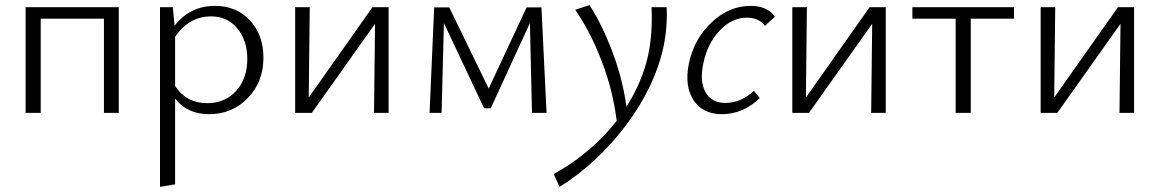

<svg xmlns="http://www.w3.org/2000/svg" viewBox="-20 -441 4530 750"><path d="M444 -413V0H386V-368H139V0H80V-413Z M819 -418Q904 -418 956.5 -361Q1009 -304 1009 -216Q1009 -121 948 -58Q887 5 797 5Q711 5 664 -56V279L605 289V-413H655L662 -341Q723 -418 819 -418ZM789 -38Q859 -38 902.5 -86Q946 -134 946 -211Q946 -283 907 -330Q868 -377 805 -377Q718 -377 664 -297V-105Q708 -38 789 -38Z M1498 -413V0H1441L1445 -348L1198 0H1133V-413H1190L1186 -60L1435 -413Z M2115 0H2058L2050 -351L1897 -18H1871L1714 -351L1705 0H1658L1676 -412H1735L1889 -95L2037 -412H2095Z M2584 -413Q2588 -337 2572 -259Q2537 -100 2425 48.5Q2313 197 2166 289L2143 239Q2289 158 2389 31Q2374 -90 2329.5 -204.5Q2285 -319 2227 -403L2283 -421Q2334 -341 2373.5 -235Q2413 -129 2427 -24Q2490 -124 2512 -226Q2530 -313 2525 -413Z M2968 -340Q2944 -372 2898 -372Q2839 -372 2791.5 -322Q2744 -272 2728 -196Q2712 -124 2735.5 -81.5Q2759 -39 2812 -39Q2875 -39 2925 -86L2948 -58Q2882 5 2800 5Q2725 5 2689 -50Q2653 -105 2671 -193Q2691 -289 2759.5 -353.5Q2828 -418 2912 -418Q2977 -418 3007 -376Z M3440 -413V0H3383L3387 -348L3140 0H3075V-413H3132L3128 -60L3377 -413Z M3941 -413V-368H3772V0H3713V-368H3544V-413Z M4410 -413V0H4353L4357 -348L4110 0H4045V-413H4102L4098 -60L4347 -413Z"/></svg>

Font: EauTestText Semilight
Style: Italic
Weight: 300
Italic angle: -12°
Designer: Christian Thalmann (Catharsis Fonts)
Version: Version 0.001;PS 000.001;hotconv 1.0.88;makeotf.lib2.5.64775